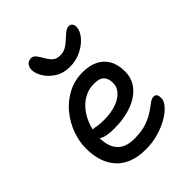

<svg xmlns="http://www.w3.org/2000/svg" viewBox="-211 -859 987 987"><g transform="rotate(-45 283.0 -365.0)"><path d="M271.6 10Q215.4 10 174.6 -6Q133.8 -22 107.4 -52Q81 -82 68.3 -122Q55.6 -162 55.6 -210Q55.6 -261 74.2 -312.5Q92.8 -364 127.8 -406.5Q162.8 -449 211.8 -475Q260.8 -501 321.6 -501Q368.8 -501 403.9 -484.2Q439 -467.4 458.6 -433.6Q478.2 -399.8 478.2 -349Q478.2 -308.4 459.3 -277Q440.4 -245.6 406.8 -224.1Q373.2 -202.6 328.3 -191.5Q283.4 -180.4 231.2 -180.4Q171.2 -180.4 147.1 -196.6Q123 -212.8 123 -232.8Q123 -244.6 128.8 -250.5Q134.6 -256.4 149 -256.4Q160 -256.4 176.5 -252.7Q193 -249 224.2 -249Q273.8 -249 311.6 -261.7Q349.4 -274.4 371.1 -297.4Q392.8 -320.4 392.8 -350Q392.8 -384 376.1 -401Q359.4 -418 319.8 -418Q281.2 -418 248.8 -400Q216.4 -382 192.8 -351.1Q169.2 -320.2 156.1 -280.7Q143 -241.2 143 -198.2Q143 -162.4 154.9 -133.5Q166.8 -104.6 194 -87.5Q221.2 -70.4 266.6 -70.4Q320.8 -70.4 357.2 -83.2Q393.6 -96 417.8 -112.3Q442 -128.6 458.5 -141.4Q475 -154.2 489.4 -154.2Q502.6 -154.2 507.9 -145.9Q513.2 -137.6 513.2 -120.2Q513.2 -100.2 493.6 -77.4Q474 -54.6 440.2 -35Q406.4 -15.4 363.1 -2.7Q319.8 10 271.6 10ZM293.8 -566Q248 -566 214 -587.5Q180 -609 161.8 -639.1Q143.6 -669.2 143.6 -694Q143.6 -716 155.2 -727.9Q166.8 -739.8 184.6 -739.8Q200 -739.8 211.6 -724.4Q223.2 -709 235.6 -686.6Q246.8 -667.4 261.1 -655.1Q275.4 -642.8 303.4 -642.8Q317 -642.8 329.1 -647.2Q341.2 -651.6 352.2 -659.4Q363.2 -667.2 372.4 -675.6Q385 -686.4 395.5 -696.1Q406 -705.8 416.5 -712.4Q427 -719 438 -719Q450.2 -719 457 -710.4Q463.8 -701.8 463.8 -689Q463.8 -669.8 451.2 -648.7Q438.6 -627.6 415.3 -608.7Q392 -589.8 361.1 -577.9Q330.2 -566 293.8 -566Z"/></g></svg>

Font: Shantell Sans Light
Style: Regular
Weight: 300
Designer: Stephen Nixon, Anya Danilova, Shantell Martin
Foundry: Arrow Type
Version: Version 1.011;[c5ecc13dd]